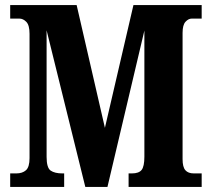

<svg xmlns="http://www.w3.org/2000/svg" viewBox="-20 -734 831 754"><path d="M20 0V-53H44Q68 -53 82 -65.5Q96 -78 96 -113V-601Q96 -635 83.5 -648Q71 -661 56 -661H20V-714H281L392 -232L504 -714H772V-661H733Q720 -661 708.5 -648.5Q697 -636 697 -605V-109Q697 -78 708 -65.5Q719 -53 741 -53H772V0H485V-53H498Q525 -53 536 -66.5Q547 -80 547 -119V-614L402 0H315L163 -615V-118Q163 -75 179 -64Q195 -53 225 -53H232V0Z"/></svg>

Font: Noto Serif Ethiopic ExtraCondensed ExtraBold
Style: Regular
Weight: 800
Width: 2
Designer: Monotype Design Team
Foundry: Monotype Imaging Inc.
Version: Version 2.102; ttfautohint (v1.8.4.7-5d5b)